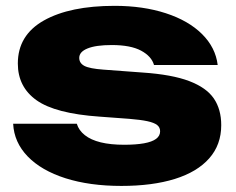

<svg xmlns="http://www.w3.org/2000/svg" viewBox="-20 -608 793 645"><path d="M387.7 16.6Q281.2 16.6 200 -9.2Q118.9 -35.1 73 -82.5Q27.2 -130 24.2 -192.3H238Q244.7 -170 265 -154Q285.3 -137.9 318.4 -129.8Q351.5 -121.7 397.1 -121.7Q436.8 -121.7 463.9 -126.6Q491 -131.5 504.5 -141.6Q517.9 -151.6 517.9 -166.9Q517.9 -180.1 507.9 -188Q497.8 -195.9 475.3 -200.8Q452.8 -205.7 414.2 -208.8L314.2 -216.2Q165.8 -226.5 102.8 -271.2Q39.9 -315.9 39.9 -394.6Q39.9 -489.9 127.4 -539.2Q215 -588.4 365.1 -588.4Q460.6 -588.4 536.9 -563.6Q613.2 -538.8 658.8 -493.5Q704.3 -448.2 711.3 -389.6H497.4Q489.1 -418.9 454 -437.8Q418.9 -456.7 355.5 -456.7Q302.4 -456.7 274.3 -445.3Q246.2 -434 246.2 -413.6Q246.2 -395.8 263.6 -386.6Q280.9 -377.5 327.3 -374.1L459.3 -364.3Q557.9 -357.6 615.7 -335.6Q673.4 -313.6 698.3 -277.2Q723.2 -240.7 723.2 -187.6Q723.2 -121.8 682.9 -76.1Q642.6 -30.4 567.4 -6.9Q492.1 16.6 387.7 16.6Z"/></svg>

Font: Unbounded Variable
Style: Regular
Weight: 400
Designer: Luke Prowse, Jean-Baptiste Morizot, Fátima Lázaro, Florian Runge
Foundry: NaN
Version: Version 1.600;FEAKit 1.0